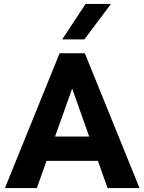

<svg xmlns="http://www.w3.org/2000/svg" viewBox="-20 -949 729 969"><path d="M540 -929.2 405.8 -750H293.9L412.1 -929.2ZM430.2 -259.8 344.2 -502 257.8 -259.8ZM684.1 0H522.9L474.1 -137.2H214.8L166 0H4.9L280.8 -680.2H408.2Z"/></svg>

Font: Glacial Indifference
Style: Bold
Weight: 700
Version: Version 1.001